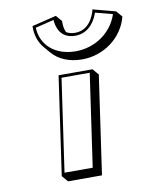

<svg xmlns="http://www.w3.org/2000/svg" viewBox="-92 -885 788 986"><g transform="rotate(-10 302.0 -392.0)"><path d="M228.7 -513 154.8 0 182 31.8H359L432.9 -481.2L405.7 -513ZM458.6 -816C458.6 -816 439.2 -713 351.5 -713C331.6 -713 316.4 -717.6 304.8 -724.9C291.9 -752.9 294.9 -784.2 294.9 -784.2L267.7 -816L140.7 -785C139.2 -738.5 153.4 -698.2 179.6 -667.6L206.9 -635.8C241 -595.8 295.7 -572.2 363 -572.2C475.9 -572.2 576.5 -646.2 603.9 -753.2L576.7 -785ZM468.6 -797.3 558.3 -773.8C528.1 -681.4 439.3 -619 338 -619C229.6 -619 159.3 -683 155.9 -773.8L252.4 -797.3C254.2 -765.4 268.1 -698 349.3 -698C427.5 -698 459.2 -768.7 468.6 -797.3ZM241.5 -498H388.5L318.9 -15H171.9Z"/></g></svg>

Font: Blink
Style: 3DObl
Weight: 400
Designer: Mew Too
Foundry: Cannot Into Space Fonts
Version: Version 001.000